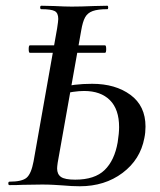

<svg xmlns="http://www.w3.org/2000/svg" viewBox="-20 -645 558 669"><path d="M80 -474Q80 -487 84 -487H346Q350 -487 350 -474Q350 -461 346 -461H84Q80 -461 80 -474ZM198 1Q184 0 166 -1Q148 -2 127 -2L59 -1Q42 0 13 0Q9 0 9 -6Q9 -12 13 -12Q57 -12 73 -26Q89 -40 97 -83L179 -546Q183 -572 183 -579Q183 -600 170.5 -606.5Q158 -613 124 -613Q120 -613 120 -619Q120 -625 124 -625L169 -624Q207 -622 230 -622Q262 -622 308 -624L354 -625Q357 -625 357 -619Q357 -613 354 -613Q321 -613 303 -606.5Q285 -600 276.5 -584.5Q268 -569 263 -539L181 -78Q179 -64 179 -58Q179 -38 192.5 -28.5Q206 -19 242 -19Q310 -19 344.5 -52.5Q379 -86 390 -149Q395 -181 395 -202Q395 -264 363 -296Q331 -328 273 -328Q239 -328 189 -316L186 -339Q236 -353 301 -353Q382 -353 434.5 -314.5Q487 -276 487 -204Q487 -183 483 -164Q469 -89 407 -42.5Q345 4 258 4Q231 4 198 1Z"/></svg>

Font: Cormorant Garamond SemiBold
Style: Italic
Weight: 600
Italic angle: -10°
Designer: Christian Thalmann (Catharsis Fonts)
Foundry: Catharsis Fonts
Version: Version 4.000